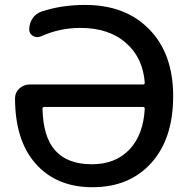

<svg xmlns="http://www.w3.org/2000/svg" viewBox="-20 -784 769 792"><path d="M577.1 -335Q577.1 -342.8 570.3 -342.8H162.1Q155.3 -342.8 155.3 -335Q158.2 -218.8 207 -164.1Q257.8 -106.4 359.4 -106.4Q457 -106.4 515.6 -168.9Q571.3 -229.5 577.1 -335ZM694.3 -387.7Q694.3 -211.9 604 -111.8Q513.7 -11.7 361.3 -11.7Q213.9 -11.7 127.9 -107.9Q42 -204.1 42 -378.9Q42 -402.3 59.6 -418.9Q78.1 -435.5 102.5 -435.5H570.3Q577.1 -435.5 577.1 -443.4Q569.3 -545.9 500 -606.4Q429.7 -668.9 311.5 -668.9Q225.6 -668.9 148.4 -633.8Q140.6 -630.9 133.8 -630.9Q125 -630.9 116.2 -635.7Q100.6 -644.5 100.6 -662.1Q100.6 -687.5 114.3 -708Q127.9 -728.5 151.4 -736.3Q233.4 -763.7 331.1 -763.7Q498 -763.7 596.2 -662.6Q694.3 -561.5 694.3 -387.7Z"/></svg>

Font: Gen Jyuu Gothic P Medium
Style: Regular
Weight: 500
Designer: [Source Han Sans]
Ryoko NISHIZUKA  (kana & ideographs); Paul D. Hunt (Latin, Greek & Cyrillic); Wenlong ZHANG  (bopomofo
Version: Version 1.002.20150607